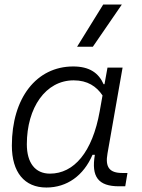

<svg xmlns="http://www.w3.org/2000/svg" viewBox="-20 -815 626 845"><path d="M439.9 -444.3H436C414.1 -494.1 373.5 -522.5 302.2 -522.5C140.1 -522.5 32.2 -383.3 32.2 -174.3C32.2 -57.1 87.4 10.3 184.1 10.3C274.9 10.3 347.7 -42 387.2 -133.8H397.5C380.9 -36.6 412.6 4.9 503.9 4.9H531.2L541 -53.7H518.1C460.9 -53.7 442.4 -80.1 453.1 -139.6L519.5 -517.6H453.1ZM304.2 -461.4C365.2 -461.4 404.8 -434.6 431.2 -395L418.9 -325.7C386.7 -144.5 305.2 -50.8 199.7 -50.8C135.7 -50.8 98.1 -97.2 98.1 -180.2C98.1 -340.8 180.7 -461.4 304.2 -461.4ZM319.3 -609.4H388.7L516.1 -794.9H434.1Z"/></svg>

Font: Cascadia Mono NF Light
Style: Italic
Weight: 300
Italic angle: -10°
Monospace: yes
Designer: Aaron Bell
Foundry: Saja Typeworks
Version: Version 2404.023